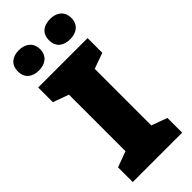

<svg xmlns="http://www.w3.org/2000/svg" viewBox="-292 -976 1025 1025"><g transform="rotate(-45 220.5 -464.0)"><path d="M18 -851C18 -799 54 -775 102 -775C147 -775 186 -799 186 -851C186 -904 147 -928 102 -928C54 -928 18 -904 18 -851ZM253 -851C253 -799 289 -775 338 -775C383 -775 422 -799 422 -851C422 -904 383 -928 338 -928C289 -928 253 -904 253 -851ZM407 0V-111L318 -144V-571L407 -603V-714H34V-603L123 -571V-144L34 -111V0Z"/></g></svg>

Font: Noto Sans UI Black
Style: Regular
Weight: 900
Designer: Monotype Design Team
Foundry: Monotype Imaging Inc.
Version: Version 1.901